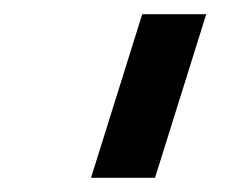

<svg xmlns="http://www.w3.org/2000/svg" viewBox="-20 -770 316 270"><path d="M108 -520 180 -750H270L198 -520Z"/></svg>

Font: Mohave Light Medium
Style: Italic
Weight: 500
Italic angle: -8°
Version: Version 2.003